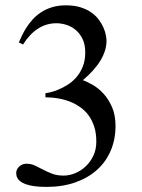

<svg xmlns="http://www.w3.org/2000/svg" viewBox="-20 -697 540 728"><path d="M418 -219.2Q418 -168.5 399.9 -126Q381.8 -83.5 347.9 -53Q314 -22.5 265.4 -5.4Q216.8 11.7 156.2 11.7Q128.4 11.7 109.1 8.8Q89.8 5.9 77.1 1.2Q64.5 -3.4 57.1 -9.3Q49.8 -15.1 46.4 -21.2Q43 -27.3 42.2 -32.7Q41.5 -38.1 41.5 -41.5Q41.5 -48.8 44.7 -54.9Q47.9 -61 53.2 -65.9Q58.6 -70.8 65.4 -73.5Q72.3 -76.2 80.1 -76.2Q98.1 -76.2 113 -69.1Q127.9 -62 143.6 -53.7Q159.2 -45.4 177.7 -38.3Q196.3 -31.2 221.2 -31.2Q243.2 -31.2 265.1 -40.3Q287.1 -49.3 304.9 -66.2Q322.8 -83 334 -106.7Q345.2 -130.4 345.2 -159.7Q345.2 -192.9 336.9 -217.8Q328.6 -242.7 315.2 -260.5Q301.8 -278.3 284.4 -290.5Q267.1 -302.7 249 -310.1Q206.5 -327.6 152.3 -328.1V-343.8Q158.7 -344.2 172.1 -347.4Q185.5 -350.6 202.4 -357.7Q219.2 -364.7 237.1 -376Q254.9 -387.2 269.5 -404.1Q284.2 -420.9 293.7 -444.1Q303.2 -467.3 303.2 -497.6Q303.2 -529.8 292.2 -551Q281.2 -572.3 264.9 -585.2Q248.5 -598.1 229.5 -603.5Q210.4 -608.9 194.3 -608.9Q118.2 -608.9 67.4 -528.3L51.3 -536.1Q56.2 -546.4 62.7 -560.8Q69.3 -575.2 79.1 -590.8Q88.9 -606.4 102.5 -621.8Q116.2 -637.2 134.3 -649.4Q152.3 -661.6 176 -669.2Q199.7 -676.8 230 -676.8Q261.7 -676.8 285.6 -669.2Q309.6 -661.6 326.7 -649.4Q343.8 -637.2 354.7 -622.3Q365.7 -607.4 372.3 -592.3Q378.9 -577.1 381.3 -564Q383.8 -550.8 383.8 -542Q383.8 -506.3 361.8 -469Q339.8 -431.6 294.4 -393.1Q310.5 -387.2 331.8 -375Q353 -362.8 372.1 -342.3Q391.1 -321.8 404.5 -291.5Q418 -261.2 418 -219.2Z"/></svg>

Font: GodaGr
Style: Regular
Weight: 400
Version: 1.0.0